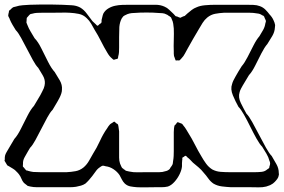

<svg xmlns="http://www.w3.org/2000/svg" viewBox="-75 -756 1245 843"><path d="M1111 57 1094 63Q1078 67 1060 66.5Q1042 66 1025 66H939Q920 65 899.5 62.5Q879 60 862 50Q849 41 839.5 27.5Q830 14 819 2Q809 -11 796.5 -21.5Q784 -32 772 -42Q766 -48 760.5 -54Q755 -60 748 -65Q747 -67 744 -69.5Q741 -72 739 -72Q737 -72 733 -68Q732 -67 729.5 -66Q727 -65 726 -64Q725 -62 725.5 -58.5Q726 -55 725 -53Q724 -46 724 -39.5Q724 -33 724 -26Q723 -11 714 8Q705 27 691 42.5Q677 58 662 63Q649 66 634.5 66Q620 66 606 66Q586 66 566 66.5Q546 67 526 66Q512 65 498 62.5Q484 60 473 50Q465 42 460 32Q455 22 450 13Q440 -2 423.5 -13Q407 -24 389 -26Q386 -27 381.5 -28Q377 -29 374 -28Q372 -27 369 -25.5Q366 -24 364 -22Q353 -15 345.5 -4Q338 7 330 17Q323 26 315.5 34.5Q308 43 300 50Q291 56 280.5 59Q270 62 259 64Q246 66 232.5 66Q219 66 205 66H117Q103 66 87.5 66Q72 66 58 63L46 60Q45 59 43.5 57.5Q42 56 40 55Q38 53 35 51Q32 49 30 47Q23 39 19 28.5Q15 18 8 9Q6 6 3 3Q0 0 -3 -3Q-9 -10 -17.5 -15Q-26 -20 -34 -25Q-37 -26 -43 -30L-49 -40Q-50 -42 -52 -45Q-54 -48 -55 -50Q-55 -54 -54 -55Q-54 -60 -54 -64Q-54 -68 -53 -72Q-51 -80 -46.5 -87.5Q-42 -95 -38 -102L-12 -146Q2 -161 16.5 -190Q31 -219 45.5 -247.5Q60 -276 74 -291Q81 -303 88 -314.5Q95 -326 102 -338Q106 -346 110 -353.5Q114 -361 117 -368Q119 -373 120.5 -379.5Q122 -386 122 -390Q123 -408 112.5 -425.5Q102 -443 93 -458Q82 -469 69.5 -492Q57 -515 43.5 -541Q30 -567 17.5 -590Q5 -613 -6 -624Q-13 -635 -20 -647Q-27 -659 -32 -671Q-33 -675 -35.5 -679Q-38 -683 -39 -687Q-39 -691 -38 -695Q-37 -699 -36 -703Q-36 -707 -35 -709Q-35 -710 -31 -712Q-28 -715 -25 -718Q-22 -721 -19 -723Q-16 -725 -12.5 -725.5Q-9 -726 -6 -727Q9 -732 24.5 -733Q40 -734 55 -735Q70 -736 98.5 -736Q127 -736 155.5 -736Q184 -736 199 -735Q218 -734 239 -733Q260 -732 277 -723Q294 -713 306.5 -695.5Q319 -678 331 -663Q335 -659 339 -655.5Q343 -652 347 -648Q347 -647 349.5 -645Q352 -643 353 -643Q355 -643 358 -646Q361 -649 362 -650Q364 -651 366 -652.5Q368 -654 369 -655Q371 -657 371 -661Q371 -665 371 -668Q373 -675 374.5 -682.5Q376 -690 379 -697Q387 -711 401.5 -719.5Q416 -728 432 -731Q446 -734 461.5 -734.5Q477 -735 491 -735H568Q588 -735 608.5 -735Q629 -735 647 -727Q659 -722 668 -713Q677 -704 687 -695L696 -685Q699 -684 702 -683.5Q705 -683 708 -681Q710 -681 712.5 -679.5Q715 -678 716 -678Q718 -678 720 -679.5Q722 -681 723 -681Q726 -683 729.5 -684Q733 -685 736 -686Q739 -688 742 -691.5Q745 -695 748 -697Q757 -705 767 -712.5Q777 -720 788 -724Q803 -731 825.5 -733Q848 -735 870.5 -735Q893 -735 908 -735H1006Q1021 -735 1037 -734.5Q1053 -734 1066 -729Q1080 -724 1090.5 -713.5Q1101 -703 1109 -692Q1114 -687 1118.5 -680.5Q1123 -674 1126 -667Q1131 -657 1133 -646L1132 -635Q1131 -616 1120.5 -598Q1110 -580 1099 -563Q1086 -548 1072.5 -521.5Q1059 -495 1045.5 -468Q1032 -441 1018 -426L991 -381Q987 -374 983 -366.5Q979 -359 977 -351Q970 -329 982.5 -303.5Q995 -278 1007 -257Q1018 -246 1032.5 -220Q1047 -194 1062.5 -164Q1078 -134 1092.5 -108Q1107 -82 1118 -71Q1128 -54 1138.5 -35.5Q1149 -17 1149 3Q1149 5 1149.5 8Q1150 11 1149 13Q1148 22 1142.5 29.5Q1137 37 1131 43Q1125 50 1111 57ZM1076 -112Q1065 -123 1051.5 -147Q1038 -171 1024 -199.5Q1010 -228 996.5 -252Q983 -276 972 -287Q959 -310 947.5 -337.5Q936 -365 944 -387Q946 -395 950 -403Q954 -411 958 -418Q970 -440 986 -465Q999 -480 1012 -505.5Q1025 -531 1038 -556.5Q1051 -582 1064 -597Q1072 -610 1080 -624Q1088 -638 1090 -653Q1091 -656 1092 -660Q1093 -664 1092 -666Q1091 -669 1089.5 -672Q1088 -675 1087 -677Q1086 -679 1085.5 -681.5Q1085 -684 1083 -685Q1082 -687 1080 -687.5Q1078 -688 1076 -689Q1067 -696 1054 -697Q1038 -700 1021.5 -700Q1005 -700 988 -700H908Q889 -699 870 -695.5Q851 -692 835 -679Q823 -669 814.5 -655.5Q806 -642 798 -628Q785 -607 773 -585.5Q761 -564 749 -543Q743 -533 737 -521Q731 -509 722 -500Q721 -499 718 -495.5Q715 -492 713 -491Q712 -490 709.5 -490.5Q707 -491 705 -491Q704 -491 700.5 -490.5Q697 -490 696 -491Q695 -492 694.5 -495Q694 -498 693 -499Q692 -502 691 -505Q690 -508 689 -510Q688 -515 688 -520.5Q688 -526 688 -530Q687 -553 688 -581Q689 -609 688 -631Q687 -642 685.5 -652Q684 -662 679 -672Q678 -674 677 -677Q676 -680 674 -681Q672 -683 669.5 -684.5Q667 -686 665 -687Q663 -689 660.5 -690.5Q658 -692 655 -693Q648 -697 638.5 -698Q629 -699 621 -699Q599 -701 568 -701Q537 -701 514 -699Q504 -699 494.5 -697Q485 -695 476 -690Q474 -689 471 -687.5Q468 -686 466 -684Q465 -683 463.5 -680.5Q462 -678 460 -676Q451 -660 449 -638Q448 -616 448 -593.5Q448 -571 448 -548Q448 -538 447.5 -528Q447 -518 444 -508Q444 -507 443.5 -503.5Q443 -500 441 -498Q440 -497 437.5 -497Q435 -497 433 -496Q432 -496 428.5 -494.5Q425 -493 423 -494Q422 -494 420 -496.5Q418 -499 416 -500Q405 -509 396 -525Q382 -548 368.5 -575Q355 -602 341 -624Q334 -637 325.5 -651.5Q317 -666 306 -676Q291 -691 271 -695Q251 -699 231 -700Q216 -701 193 -700.5Q170 -700 147 -700Q124 -700 109 -700Q98 -700 87.5 -699.5Q77 -699 67 -696Q65 -695 62 -695Q59 -695 57 -693Q55 -692 53.5 -690Q52 -688 50 -686Q49 -684 46.5 -682Q44 -680 43 -678Q42 -676 42 -673.5Q42 -671 42 -669Q42 -666 41.5 -663Q41 -660 41 -657L45 -647Q51 -631 60 -616.5Q69 -602 77 -588Q92 -573 106.5 -543.5Q121 -514 136 -484.5Q151 -455 165 -440Q176 -423 187.5 -403Q199 -383 197 -362Q197 -354 194 -345Q191 -336 187 -328Q180 -314 172 -301Q164 -288 156 -274Q145 -263 132.5 -240Q120 -217 106.5 -190.5Q93 -164 80.5 -141Q68 -118 57 -107L48 -92Q41 -80 33 -65.5Q25 -51 26 -37Q26 -34 25.5 -30Q25 -26 26 -24Q28 -22 30.5 -19.5Q33 -17 34 -15L40 -8Q42 -7 44.5 -7Q47 -7 48 -6Q54 -4 59.5 -3Q65 -2 71 -1Q87 0 102 0Q117 0 133 0H218Q238 -1 257 -4.5Q276 -8 292 -21Q306 -33 315.5 -49.5Q325 -66 334 -82Q349 -105 364 -137.5Q379 -170 395 -192Q398 -197 401 -201.5Q404 -206 408 -210Q410 -212 412.5 -213.5Q415 -215 417 -216Q419 -217 422 -219.5Q425 -222 426 -222Q428 -222 431 -219Q434 -216 435 -215Q437 -214 439.5 -212.5Q442 -211 443 -209Q444 -208 444 -205.5Q444 -203 445 -201L448 -179V-91Q448 -78 448 -64Q448 -50 452 -38Q454 -34 456.5 -27.5Q459 -21 462 -18Q463 -17 465 -16Q467 -15 468 -13Q471 -12 473.5 -9.5Q476 -7 479 -6Q482 -5 485.5 -4.5Q489 -4 492 -3Q510 1 529.5 0.5Q549 0 567 0H599Q611 0 625 0Q639 0 650 -4Q662 -6 670 -14Q671 -15 672 -17.5Q673 -20 674 -21Q676 -24 678.5 -27Q681 -30 682 -33Q684 -37 684 -41Q684 -45 685 -49Q687 -60 687.5 -71Q688 -82 688 -92V-158Q688 -167 688 -176Q688 -185 689 -193Q690 -195 690 -198.5Q690 -202 691 -204Q693 -208 697 -210Q698 -212 700.5 -215.5Q703 -219 704 -219Q706 -220 710 -218Q714 -216 715 -216L723 -213Q725 -212 727 -209.5Q729 -207 730 -205Q737 -197 742 -188.5Q747 -180 752 -172Q766 -150 780.5 -121.5Q795 -93 809 -70Q818 -54 829.5 -38Q841 -22 857 -12Q874 -3 893.5 -1.5Q913 0 931 0H1046Q1059 0 1073.5 -1.5Q1088 -3 1098 -12Q1100 -14 1103 -15.5Q1106 -17 1107 -19Q1108 -21 1108 -24Q1108 -27 1109 -28Q1111 -34 1111 -39Q1111 -42 1110 -45Q1109 -48 1108 -50Q1104 -66 1095 -81Q1086 -96 1076 -112Z"/></svg>

Font: Rubik Vinyl
Style: Regular
Weight: 400
Designer: Hubert and Fischer, NaN
Foundry: Hubert and Fischer, NaN
Version: Version 2.200